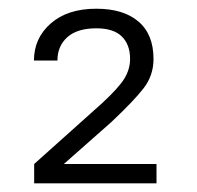

<svg xmlns="http://www.w3.org/2000/svg" viewBox="-20 -742 448 436"><path d="M335.4 -325.7H57.6V-369.6L211.4 -507.3Q249.5 -542.5 262.5 -563.7Q275.4 -585 275.4 -608.4Q275.4 -640.6 256.6 -659.2Q237.8 -677.7 198.7 -677.7Q155.3 -677.7 132.8 -657.5Q110.4 -637.2 110.4 -604.5H57.1Q57.1 -655.3 95.2 -688.7Q133.3 -722.2 198.7 -722.2Q260.3 -722.2 294.4 -693.1Q328.6 -664.1 328.6 -607.9Q328.6 -570.8 306.2 -541.7Q283.7 -512.7 232.4 -464.4L125 -369.6H335.4Z"/></svg>

Font: Franko
Style: Light
Weight: 300
Designer: Google
Version: Version 1.200310; 2013